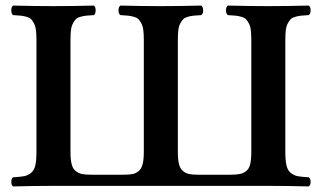

<svg xmlns="http://www.w3.org/2000/svg" viewBox="-20 -667 1155 689"><path d="M26.9 2Q20.5 -2.4 20.5 -14.4Q20.5 -26.4 26.9 -30.8Q52.7 -32.2 65.9 -34.7Q79.1 -37.1 90.8 -46.1Q102.5 -55.2 106.7 -73.2Q110.8 -91.3 110.8 -122.1V-522.9Q110.8 -543.9 109.1 -558.3Q107.4 -572.8 102.3 -582.5Q97.2 -592.3 91.8 -597.9Q86.4 -603.5 75.2 -606.7Q64 -609.9 54.2 -610.8Q44.4 -611.8 26.9 -612.8Q20.5 -617.2 20.5 -629.9Q20.5 -642.6 26.9 -647Q106.9 -645 170.9 -645Q238.8 -645 316.9 -647Q323.2 -642.6 323.2 -629.9Q323.2 -617.2 316.9 -612.8Q299.3 -611.8 289.6 -610.8Q279.8 -609.9 268.6 -606.7Q257.3 -603.5 252 -597.9Q246.6 -592.3 241.5 -582.5Q236.3 -572.8 234.6 -558.3Q232.9 -543.9 232.9 -522.9V-122.1Q232.9 -94.7 237.1 -78.1Q241.2 -61.5 251.7 -53.2Q262.2 -44.9 274.4 -42.5Q286.6 -40 308.1 -40H423.8Q444.3 -40 456.1 -42.5Q467.8 -44.9 477.8 -53.2Q487.8 -61.5 491.9 -78.1Q496.1 -94.7 496.1 -122.1V-522.9Q496.1 -543.9 494.4 -558.3Q492.7 -572.8 487.5 -582.5Q482.4 -592.3 477.1 -597.9Q471.7 -603.5 460.4 -606.7Q449.2 -609.9 439.5 -610.8Q429.7 -611.8 412.1 -612.8Q405.3 -617.2 405.3 -629.9Q405.3 -642.6 412.1 -647Q492.2 -645 556.2 -645Q624 -645 702.1 -647Q709 -642.6 709 -629.9Q709 -617.2 702.1 -612.8Q684.6 -611.8 674.8 -610.8Q665 -609.9 653.8 -606.7Q642.6 -603.5 637.2 -597.9Q631.8 -592.3 626.7 -582.5Q621.6 -572.8 619.9 -558.3Q618.2 -543.9 618.2 -522.9V-122.1Q618.2 -94.7 622.3 -78.1Q626.5 -61.5 636.7 -53.2Q647 -44.9 658.9 -42.5Q670.9 -40 691.9 -40H804.2Q827.1 -40 840.1 -42.5Q853 -44.9 863.5 -53.2Q874 -61.5 877.9 -77.9Q881.8 -94.2 881.8 -122.1V-522.9Q881.8 -543.9 880.1 -558.3Q878.4 -572.8 873.3 -582.5Q868.2 -592.3 862.8 -597.9Q857.4 -603.5 846.2 -606.7Q835 -609.9 825.2 -610.8Q815.4 -611.8 797.9 -612.8Q791 -617.2 791 -629.9Q791 -642.6 797.9 -647Q876 -645 941.9 -645Q1007.8 -645 1087.9 -647Q1094.7 -642.6 1094.7 -629.9Q1094.7 -617.2 1087.9 -612.8Q1070.3 -611.8 1060.5 -610.8Q1050.8 -609.9 1039.6 -606.7Q1028.3 -603.5 1022.9 -597.9Q1017.6 -592.3 1012.5 -582.5Q1007.3 -572.8 1005.6 -558.3Q1003.9 -543.9 1003.9 -522.9V-122.1Q1003.9 -91.3 1008.1 -73.2Q1012.2 -55.2 1023.9 -46.1Q1035.6 -37.1 1048.8 -34.7Q1062 -32.2 1087.9 -30.8Q1094.7 -26.4 1094.7 -14.4Q1094.7 -2.4 1087.9 2Q1009.8 0 943.8 0H170.9Q105 0 26.9 2Z"/></svg>

Font: Common Serif SemiBold
Style: Regular
Weight: 600
Designer: Philipp H. Poll, Khaled Hosny
Foundry: Stefan Peev, Context Ltd.
Version: Version 1.026